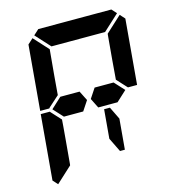

<svg xmlns="http://www.w3.org/2000/svg" viewBox="-134 -1114 1084 1183"><g transform="rotate(-15 408.0 -522.5)"><path d="M162 -515 158 -510H100L136 -924L170 -955L255 -862L240 -698L231 -590L230 -576ZM582 -562 640 -499 574 -438H546H510H451L420 -500L461 -562H520H557ZM192 -144 191 -138 90 -45 62 -76 98 -490H156L160 -485L216 -424L213 -384L206 -302ZM726 -955 754 -924 718 -510H660L656 -514L600 -575L601 -586L610 -698L624 -856L625 -862ZM559 -338 542 -144H511L467 -234L483 -418H520ZM185 -969 219 -1000H390H514H685L713 -969L612 -876H587H503H379H295H276H270ZM365 -562 396 -500 355 -438H296H259H232L175 -500L242 -562H269H306Z"/></g></svg>

Font: DSEG14 Classic
Style: Bold Italic
Weight: 700
Italic angle: -5°
Designer: Keshikan(Twitter:@keshinomi_88pro)
Version: Version 0.46